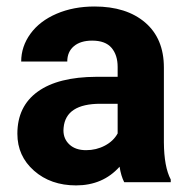

<svg xmlns="http://www.w3.org/2000/svg" viewBox="-20 -558 576 588"><path d="M33.2 0ZM360.4 0Q350.6 -19 346.2 -47.4Q294.9 9.8 212.9 9.8Q135.3 9.8 84.2 -35.2Q33.2 -80.1 33.2 -148.4Q33.2 -232.4 95.5 -277.3Q157.7 -322.3 275.4 -322.8H340.3V-353Q340.3 -389.6 321.5 -411.6Q302.7 -433.6 262.2 -433.6Q226.6 -433.6 206.3 -416.5Q186 -399.4 186 -369.6H44.9Q44.9 -415.5 73.2 -454.6Q101.6 -493.7 153.3 -515.9Q205.1 -538.1 269.5 -538.1Q367.2 -538.1 424.6 -489Q481.9 -439.9 481.9 -351.1V-122.1Q482.4 -46.9 502.9 -8.3V0ZM243.7 -98.1Q274.9 -98.1 301.3 -112.1Q327.6 -126 340.3 -149.4V-240.2H287.6Q181.6 -240.2 174.8 -167L174.3 -158.7Q174.3 -132.3 192.9 -115.2Q211.4 -98.1 243.7 -98.1Z"/></svg>

Font: Roboto
Style: Bold
Weight: 700
Designer: Google
Version: Version 2.134; 2016; ttfautohint (v1.6)